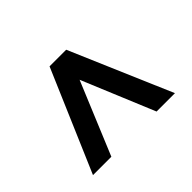

<svg xmlns="http://www.w3.org/2000/svg" viewBox="-113 -726 776 776"><g transform="rotate(45 275.0 -338.0)"><path d="M492.5 -103.3 57.5 -290V-385L492.5 -571.7V-466.7L181.7 -337.5L492.5 -208.3Z"/></g></svg>

Font: Funnel Sans Light SemiBold
Style: Regular
Weight: 600
Version: Version 1.000